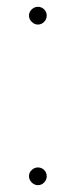

<svg xmlns="http://www.w3.org/2000/svg" viewBox="-20 -540 222 563"><path d="M65 -494Q65 -505 73 -512.5Q81 -520 91 -520Q102 -520 109.5 -512.5Q117 -505 117 -494Q117 -484 109.5 -476Q102 -468 91 -468Q81 -468 73 -476Q65 -484 65 -494ZM65 -23Q65 -34 73 -41.5Q81 -49 91 -49Q102 -49 109.5 -41.5Q117 -34 117 -23Q117 -13 109.5 -5Q102 3 91 3Q81 3 73 -5Q65 -13 65 -23Z"/></svg>

Font: iiserrat Thin
Style: Regular
Weight: 100
Designer: Akira Ohta
Foundry: Akira Ohta
Version: Version 1.200;Glyphs 3.3.1 (3343)